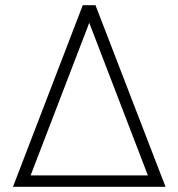

<svg xmlns="http://www.w3.org/2000/svg" viewBox="-20 -720 687 740"><path d="M618 0H30L299 -700H348ZM98 -44H550L324 -632Z"/></svg>

Font: KoHo Light
Style: Regular
Weight: 300
Version: Version 1.000; ttfautohint (v1.6)